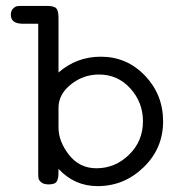

<svg xmlns="http://www.w3.org/2000/svg" viewBox="-20 -631 623 657"><path d="M17.1 -580.1Q17.1 -594.2 24.7 -601.6Q32.2 -608.9 38.6 -609.9Q44.9 -610.8 57.1 -610.8H140.1Q165 -610.8 172.6 -602.5Q180.2 -594.2 180.2 -569.8V-382.8Q242.2 -437 325.2 -437Q414.1 -437 476.1 -372.1Q538.1 -307.1 538.1 -215.8Q538.1 -123 471.4 -58.6Q404.8 5.9 314 5.9Q234.9 5.9 180.2 -53.2Q180.2 -37.1 179.7 -29.5Q179.2 -22 176 -13.9Q172.9 -5.9 165.5 -2.9Q158.2 0 146 0Q129.9 0 121.3 -7.1Q112.8 -14.2 111.8 -21Q110.8 -27.8 110.8 -41V-549.8H57.1Q17.1 -550.3 17.1 -580.1ZM180.2 -194.8Q180.2 -147 216.1 -101.1Q252 -55.2 310.1 -55.2Q374 -55.2 421.6 -101.6Q469.2 -147.9 469.2 -215.8Q469.2 -280.8 426 -328.4Q382.8 -376 318.8 -376Q264.6 -376 222.4 -342Q180.2 -308.1 180.2 -262.2Z"/></svg>

Font: CMU Typewriter Text Variable Width
Style: Medium
Weight: 500
Version: Version 0.7.0